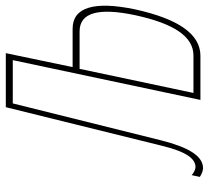

<svg xmlns="http://www.w3.org/2000/svg" viewBox="-49 -661 719 661"><g transform="rotate(-90 310.5 -330.5)"><path d="M272 -670 139 -132C118 -45 93 -17 66 -17C58 -17 47 -22 38 -30L32 -2C41 4 53 9 62 9C104 9 134 -41 158 -136L285 -646H434L297 0H449C523 0 576 -75 609 -226C638 -366 616 -440 542 -440H410L458 -670ZM321 -24 404 -416H533C598 -416 615 -350 589 -226C560 -91 515 -24 450 -24Z"/></g></svg>

Font: LT Wave Mono Thin
Style: Italic
Weight: 100
Designer: Daniel Lyons
Version: Version 2.5 (Glyphs App)